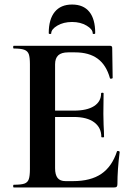

<svg xmlns="http://www.w3.org/2000/svg" viewBox="-20 -827 592 847"><path d="M41 -12Q73 -12 87.5 -17Q102 -22 107 -36.5Q112 -51 112 -81V-544Q112 -574 107 -588Q102 -602 87 -607.5Q72 -613 41 -613Q38 -613 38 -619Q38 -625 41 -625H465Q475 -625 475 -616L477 -483Q477 -481 471.5 -480Q466 -479 465 -482Q449 -540 411 -568Q373 -596 311 -596H281Q251 -596 237 -583Q223 -570 223 -543V-85Q223 -56 234 -42Q245 -28 269 -28H302Q380 -28 427 -60Q474 -92 496 -159Q496 -161 500 -161Q503 -161 505.5 -159.5Q508 -158 508 -157Q498 -79 498 -15Q498 -7 495 -3.5Q492 0 483 0H41Q38 0 38 -6Q38 -12 41 -12ZM305 -311H170V-339H306Q364 -339 395 -359Q426 -379 426 -415Q426 -418 431.5 -418Q437 -418 437 -415L436 -325L437 -277Q439 -243 439 -223Q439 -221 433 -221Q427 -221 427 -223Q427 -264 395.5 -287.5Q364 -311 305 -311ZM195 -681Q195 -742 221.5 -774.5Q248 -807 298 -807Q348 -807 374 -775Q400 -743 400 -681Q400 -677 394.5 -677Q389 -677 389 -680Q389 -698 362 -714Q335 -730 298 -730Q260 -730 233 -714Q206 -698 206 -680Q206 -677 200.5 -677Q195 -677 195 -681Z"/></svg>

Font: Cormorant Garamond
Style: Bold
Weight: 700
Designer: Christian Thalmann (Catharsis Fonts)
Foundry: Catharsis Fonts
Version: Version 4.000